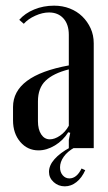

<svg xmlns="http://www.w3.org/2000/svg" viewBox="-20 -523 380 678"><path d="M26 -145Q26 -256 223 -292V-400Q223 -437 204 -458Q185 -479 153 -479Q130 -479 104.5 -467.5Q79 -456 64 -439L48 -453Q68 -476 100.5 -489.5Q133 -503 171 -503Q201 -503 226.5 -493Q252 -483 270.5 -465Q289 -447 300 -423Q311 -399 311 -370V0H223V-29L228 -54L221 -56Q203 -27 174 -9.5Q145 8 116 8Q77 8 51.5 -22Q26 -52 26 -98ZM156 -31Q173 -31 192 -44Q211 -57 223 -79V-278Q168 -264 141 -238Q114 -212 114 -165V-95Q114 -66 125.5 -48.5Q137 -31 156 -31ZM281 78Q269 105 250 120Q231 135 209 135Q186 135 169.5 120Q153 105 153 84Q153 61 172.5 39Q192 17 227 -2H243Q218 12 205 30.5Q192 49 192 68Q192 85 201.5 96Q211 107 225 107Q251 107 268 72Z"/></svg>

Font: Moniqa SemBd Heading
Style: Regular
Weight: 600
Designer: Rajesh Rajput
Foundry: Rajesh Rajput
Version: Version 1.000